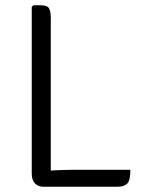

<svg xmlns="http://www.w3.org/2000/svg" viewBox="-20 -706 545 726"><path d="M172 0H142Q125 0 112.5 -12.2Q100 -24.5 100 -49V-680L106 -686H135Q159 -686 165.5 -674.2Q172 -662.5 172 -639ZM473 -64Q473 -24.5 461.5 -12.2Q450 0 425 0H142L107 -54Q141 -59.5 182.8 -61.8Q224.5 -64 258 -64Z"/></svg>

Font: Signika Negative Light Light
Style: Regular
Weight: 300
Version: Version 2.001